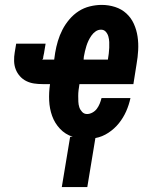

<svg xmlns="http://www.w3.org/2000/svg" viewBox="-20 -558 640 783"><path d="M232 205 266 0H277Q246 -10 224.5 -33Q203 -56 192.5 -85.5Q182 -115 180.5 -148Q179 -181 184 -215H154Q136 -215 119 -217.5Q102 -220 87 -227.5Q72 -235 61 -247.5Q50 -260 44 -275.5Q38 -291 37.5 -309Q37 -327 40 -344L46 -380H166L160 -344Q160 -344 160 -344Q160 -344 160 -344V-343Q159 -337 157.5 -331.5Q156 -326 156 -320Q155 -320 155.5 -320Q156 -320 155 -319Q155 -319 155 -319Q155 -319 155 -318Q155 -317 154 -317Q153 -317 152 -316Q152 -316 152.5 -315.5Q153 -315 154 -315H201L205 -343Q209 -367 216 -390.5Q223 -414 234.5 -436.5Q246 -459 263 -479Q280 -499 301 -512.5Q322 -526 346.5 -532Q371 -538 395 -538Q423 -538 449.5 -529.5Q476 -521 495.5 -503Q515 -485 526 -460.5Q537 -436 541 -409Q545 -382 543.5 -353.5Q542 -325 537 -297L524 -215H304Q302 -203 300.5 -191Q299 -179 299 -167Q299 -155 299.5 -143Q300 -131 303.5 -120.5Q307 -110 315 -101.5Q323 -93 335 -93Q346 -93 357 -99Q368 -105 375 -114.5Q382 -124 386.5 -135Q391 -146 394 -158H512Q506 -130 494.5 -104Q483 -78 465 -55.5Q447 -33 422 -16.5Q397 0 369 5L336 205ZM321 -315H420Q422 -327 423.5 -339Q425 -351 425.5 -363Q426 -375 425.5 -386.5Q425 -398 422 -409Q419 -420 411.5 -428.5Q404 -437 392 -437Q380 -437 370 -430Q360 -423 353 -413Q346 -403 341 -392.5Q336 -382 332.5 -371Q329 -360 326.5 -349Q324 -338 322 -327Z"/></svg>

Font: Iosevka Curly Extended Oblique
Style: Bold
Weight: 700
Width: 7
Italic angle: -9°
Monospace: yes
Designer: Belleve Invis
Foundry: Belleve Invis
Version: Version 11.1.0; ttfautohint (v1.8.3)